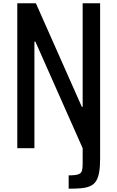

<svg xmlns="http://www.w3.org/2000/svg" viewBox="-20 -847 712 1166"><path d="M397 299V218Q438 218 456 211.5Q474 205 478 189Q482 173 482 149V53L195 -594H189V53H85V-827H198L477 -198H482V-827H588V116Q588 167 582 200Q576 233 563.5 252.5Q551 272 529 282.5Q507 293 474 296Q441 299 397 299Z"/></svg>

Font: Farlight84_Sys_V01
Style: Regular
Weight: 400
Designer: Ryoko NISHIZUKA  (kana, bopomofo & ideographs); Paul D. Hunt (Latin, Greek & Cyrillic); Sandoll Communications , Soo-you
Foundry: Adobe
Version: Version 2.004;October 29, 2024;FontCreator 14.0.0.2814 64-bi